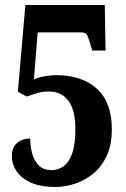

<svg xmlns="http://www.w3.org/2000/svg" viewBox="-20 -734 501 764"><path d="M203 10Q140 10 101.5 -8Q63 -26 45 -54Q27 -82 27 -113Q27 -147 48 -165Q69 -183 100 -183Q100 -154 107.5 -125Q115 -96 133.5 -76.5Q152 -57 186 -57Q210 -57 231.5 -71.5Q253 -86 266.5 -121.5Q280 -157 280 -220Q280 -295 252.5 -332.5Q225 -370 174 -370Q149 -370 128 -363.5Q107 -357 86 -350L51 -369L81 -714H397L400 -533H347L338 -563Q332 -584 326.5 -594.5Q321 -605 304 -605H130L115 -418Q128 -425 155.5 -430Q183 -435 202 -435Q306 -435 365.5 -381Q425 -327 425 -220Q425 -155 403 -110.5Q381 -66 346.5 -39.5Q312 -13 273.5 -1.5Q235 10 203 10Z"/></svg>

Font: Noto Serif ExtraCondensed ExtraBold
Style: Regular
Weight: 800
Width: 2
Designer: Monotype Design Team
Foundry: Monotype Imaging Inc.
Version: Version 2.013; ttfautohint (v1.8.4.7-5d5b)